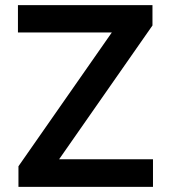

<svg xmlns="http://www.w3.org/2000/svg" viewBox="-20 -727 665 747"><path d="M51.8 -80.1 415 -600.6H49.8V-707H573.2V-627.9L210 -107.4H575.2V0H51.8Z"/></svg>

Font: Pretendard Std SemiBold
Style: Regular
Weight: 600
Designer: Base glyphs from Inter by Rasmus Andersson; Hangeul glyphs from Noto Sans CJK(Source Han Sans) by Jang Soo-young and Kan
Foundry: Kil Hyung-jin
Version: Version 1.309